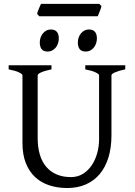

<svg xmlns="http://www.w3.org/2000/svg" viewBox="-20 -950 694 985"><path d="M622.6 -594.2Q589.4 -587.4 570.6 -579.1Q551.8 -570.8 551.8 -564V-255.9Q551.8 -191.9 536.1 -141.6Q520.5 -91.3 491.2 -56.6Q461.9 -22 419.9 -3.7Q377.9 14.6 325.2 14.6Q274.9 14.6 232.7 0.7Q190.4 -13.2 159.9 -41.7Q129.4 -70.3 112.3 -113.8Q95.2 -157.2 95.2 -216.8V-564Q95.2 -569.8 77.4 -578.6Q59.6 -587.4 24.4 -594.2V-615.2H244.1V-594.2Q210.9 -587.4 192.1 -579.1Q173.3 -570.8 173.3 -564V-241.2Q173.3 -194.3 184.3 -157.2Q195.3 -120.1 217 -94.5Q238.8 -68.8 270.5 -55.2Q302.2 -41.5 344.2 -41.5Q378.9 -41.5 405.8 -58.3Q432.6 -75.2 450.9 -102.5Q469.2 -129.9 478.8 -164.8Q488.3 -199.7 488.3 -235.8V-564Q488.3 -569.8 470.5 -578.6Q452.6 -587.4 417.5 -594.2V-615.2H622.6ZM477.1 -752.4Q477.1 -738.8 472.7 -726.6Q468.3 -714.4 460.7 -705.3Q453.1 -696.3 442.9 -690.9Q432.6 -685.5 420.4 -685.5Q398.4 -685.5 388.9 -697.8Q379.4 -710 379.4 -732.4Q379.4 -746.1 383.8 -758.3Q388.2 -770.5 396 -779.5Q403.8 -788.6 413.8 -793.7Q423.8 -798.8 435.5 -798.8Q477.1 -798.8 477.1 -752.4ZM281.7 -752.4Q281.7 -738.8 277.3 -726.6Q272.9 -714.4 265.4 -705.3Q257.8 -696.3 247.6 -690.9Q237.3 -685.5 225.1 -685.5Q203.1 -685.5 193.6 -697.8Q184.1 -710 184.1 -732.4Q184.1 -746.1 188.5 -758.3Q192.9 -770.5 200.7 -779.5Q208.5 -788.6 218.5 -793.7Q228.5 -798.8 240.2 -798.8Q281.7 -798.8 281.7 -752.4ZM500.5 -918.5Q499.5 -913.1 497.1 -906Q494.6 -898.9 491.7 -891.8Q488.8 -884.8 486.1 -877.9Q483.4 -871.1 481.4 -866.7H181.2L170.4 -878.9Q171.4 -884.3 173.8 -891.1Q176.3 -897.9 179.2 -905Q182.1 -912.1 185.1 -918.7Q188 -925.3 190.4 -930.2H489.7Z"/></svg>

Font: Gentium Plus
Style: Regular
Weight: 400
Designer: J. Victor Gaultney, Annie Olsen, Iska Routamaa
Foundry: SIL International
Version: Version 1.510